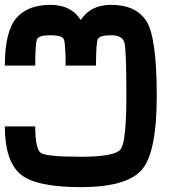

<svg xmlns="http://www.w3.org/2000/svg" viewBox="-20 -645 790 790"><path d="M312.5 125Q125 125 62.5 70.3Q0 15.6 0 -125H125Q125 -31.2 148.4 -15.6Q171.9 0 312.5 0Q453.1 0 476.6 -31.2Q500 -62.5 500 -250Q500 -437.5 492.2 -468.8Q484.4 -500 437.5 -500Q390.6 -500 382.8 -484.4Q375 -468.8 375 -375H250Q250 -468.8 242.2 -484.4Q234.4 -500 187.5 -500Q140.6 -500 132.8 -484.4Q125 -468.8 125 -375H0Q0 -515.6 46.9 -570.3Q93.8 -625 187.5 -625Q273.4 -625 312.5 -562.5Q351.6 -625 437.5 -625Q539.1 -625 582 -558.6Q625 -492.2 625 -250Q625 -15.6 562.5 54.7Q500 125 312.5 125Z"/></svg>

Font: CraftyPE
Style: Regular
Weight: 400
Designer: Erek Butcher
Foundry: Haunted Coop
Version: Version 0.018;April 4, 2024;FontCreator 15.0.0.2962 64-bit